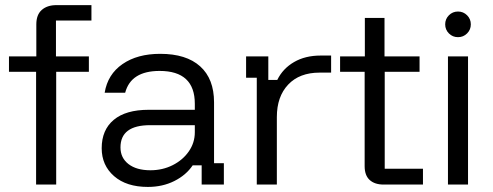

<svg xmlns="http://www.w3.org/2000/svg" viewBox="-20 -720 1923 749"><path d="M120.8 0V-440H15V-500H121.7V-625Q121.7 -662.5 142.9 -681.2Q164.2 -700 200 -700H336.7V-640H198.3V-500H326.7V-440H199.2V0Z M556.7 9.2Q473.3 9.2 425 -32.9Q376.7 -75 376.7 -141.7Q376.7 -213.3 423.8 -252.5Q470.8 -291.7 560 -291.7H740V-315Q740 -443.3 602.5 -443.3Q490.8 -443.3 468.3 -358.3H388.3Q400 -430 457.9 -470Q515.8 -510 605 -510Q706.7 -510 760.8 -461.2Q815 -412.5 815 -320.8V-83.3H853.3V0H766.7V-75H731.7Q705.8 -36.7 660 -13.8Q614.2 9.2 556.7 9.2ZM566.7 -55.8Q614.2 -55.8 653.8 -75.8Q693.3 -95.8 716.7 -129.6Q740 -163.3 740 -204.2V-231.7H565.8Q450 -231.7 450 -145Q450 -104.2 481.2 -80Q512.5 -55.8 566.7 -55.8Z M981.7 0V-416.7H940V-500H1026.7V-408.3H1061.7Q1083.3 -452.5 1127.1 -477.9Q1170.8 -503.3 1230.8 -503.3H1271.7V-436.7H1226.7Q1148.3 -436.7 1104.2 -390Q1060 -343.3 1060 -263.3V0Z M1476.7 0Q1441.7 0 1422.1 -17.9Q1402.5 -35.8 1402.5 -71.7V-440H1306.7V-500H1403.3V-650H1480V-500H1616.7V-440H1480.8V-61.7H1630V0Z M1727.5 0V-500H1805.8V0ZM1766.7 -575Q1745.8 -575 1731.2 -589.6Q1716.7 -604.2 1716.7 -625Q1716.7 -645.8 1731.2 -660.4Q1745.8 -675 1766.7 -675Q1787.5 -675 1802.1 -660.4Q1816.7 -645.8 1816.7 -625Q1816.7 -604.2 1802.1 -589.6Q1787.5 -575 1766.7 -575Z"/></svg>

Font: Funnel Display Light
Style: Regular
Weight: 300
Designer: NORD ID, Kristian Moeller
Foundry: Dicotype
Version: Version 1.000